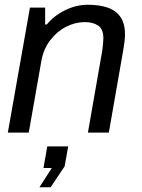

<svg xmlns="http://www.w3.org/2000/svg" viewBox="-20 -558 596 808"><path d="M13 0 106 -526H170V-455H177Q207 -492 254 -515Q301 -538 349 -538Q398 -538 433 -526Q468 -514 487 -486.5Q506 -459 506 -414Q506 -400 504 -383Q502 -366 499 -349L438 0H350L410 -343Q412 -358 413.5 -372Q415 -386 415 -396Q415 -436 393 -450.5Q371 -465 337 -465Q297 -465 258.5 -445.5Q220 -426 191.5 -389Q163 -352 154 -301L101 0ZM146 230 198 149H163L179 58H267L252 142L193 230Z"/></svg>

Font: Archivo VF Beta
Style: Italic
Weight: 400
Italic angle: -10°
Designer: Hector Gatti
Foundry: Omnibus-Type
Version: Version 1.002